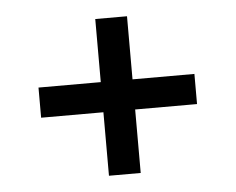

<svg xmlns="http://www.w3.org/2000/svg" viewBox="-38 -544 584 476"><g transform="rotate(-5 254.5 -306.0)"><path d="M215 -111V-501H294V-111ZM60 -269V-344H448V-269Z"/></g></svg>

Font: Bricolage Grotesque 18pt
Style: Regular
Weight: 400
Version: Version 1.001;gftools[0.9.33.dev8+g029e19f]